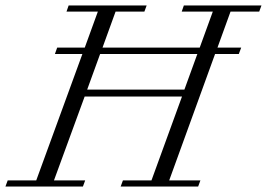

<svg xmlns="http://www.w3.org/2000/svg" viewBox="-58 -683 978 703"><path d="M-38.1 0 -29.8 -22.5H74.7L243.7 -485.4H143.1L151.4 -508.8H252.4L300.3 -640.6H185.5L193.4 -663.1H479L470.7 -640.6H365.2L317.4 -508.8H673.3L721.2 -640.6H607.4L615.2 -663.1H899.4L891.1 -640.6H786.1L738.3 -508.8H825.2L816.4 -485.4H729.5L561.5 -22.5H675.8L667.5 0H383.8L392.1 -22.5H496.6L608.4 -329.6H252L139.6 -22.5H253.9L245.6 0ZM261.2 -355H617.2L664.6 -485.4H308.6Z"/></svg>

Font: Elstob Light
Style: Italic
Weight: 300
Italic angle: -20°
Designer: Peter S. Baker
Version: Version 1.015